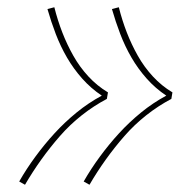

<svg xmlns="http://www.w3.org/2000/svg" viewBox="-20 -604 540 530"><path d="M227 -94 211 -103Q231 -138 256 -172Q281 -206 309 -236.5Q337 -267 369.5 -293.5Q402 -320 439 -340Q409 -360 385 -387Q361 -414 343 -445Q325 -476 312 -510Q299 -544 289 -579L308 -584Q317 -548 330 -514.5Q343 -481 360.5 -450Q378 -419 402 -393Q426 -367 456 -349L453 -331Q417 -312 384 -286Q351 -260 323.5 -228.5Q296 -197 272 -163.5Q248 -130 227 -94ZM49 -94 33 -103Q53 -138 78 -172Q103 -206 131 -236.5Q159 -267 191.5 -293.5Q224 -320 261 -340Q231 -360 207 -387Q183 -414 165 -445Q147 -476 134 -510Q121 -544 111 -579L130 -584Q139 -548 152 -514.5Q165 -481 182.5 -450Q200 -419 224 -393Q248 -367 278 -349L275 -331Q239 -312 206 -286Q173 -260 145.5 -228.5Q118 -197 94 -163.5Q70 -130 49 -94Z"/></svg>

Font: Iosevka SS04 Thin Oblique
Style: Regular
Weight: 100
Italic angle: -9°
Monospace: yes
Designer: Belleve Invis
Foundry: Belleve Invis
Version: Version 19.0.0; ttfautohint (v1.8.4)